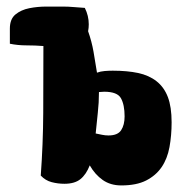

<svg xmlns="http://www.w3.org/2000/svg" viewBox="-20 -564 556 584"><path d="M104 -30Q111 -126 111.5 -221Q112 -316 112 -413V-424Q87 -426 60.5 -426Q34 -426 10 -431Q10 -433 10 -440Q10 -447 10 -454.5Q10 -462 10 -468.5Q10 -475 10 -477Q10 -506 27 -520Q44 -534 69 -539Q94 -544 121.5 -544Q149 -544 171 -544Q188 -544 204.5 -542.5Q221 -541 238 -540Q250 -516 250 -490Q250 -485 249.5 -479.5Q249 -474 248 -469Q259 -438 264.5 -406.5Q270 -375 275 -343Q286 -347 298.5 -348Q311 -349 323 -349Q367 -349 400 -342Q433 -335 456 -317Q479 -299 490.5 -269Q502 -239 502 -192Q502 -152 495.5 -116.5Q489 -81 471.5 -55.5Q454 -30 424.5 -15Q395 0 349 0Q316 0 292.5 -16.5Q269 -33 253 -61Q242 -33 224.5 -19Q207 -5 176 -5Q156 -5 137 -10Q118 -15 104 -30ZM310 -152Q338 -152 348.5 -168Q359 -184 359 -210Q359 -245 348 -265Q337 -285 297 -285L281 -284Q281 -252 277.5 -221Q274 -190 271 -158Q281 -156 290.5 -154Q300 -152 310 -152Z"/></svg>

Font: Chela One Cyrilic
Style: Regular
Weight: 400
Designer: Miguel Hernandez
Foundry: LatinoType
Version: Version 1.001